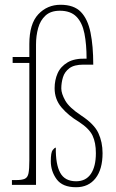

<svg xmlns="http://www.w3.org/2000/svg" viewBox="-20 -775 488 805"><path d="M299 10Q242 10 217.5 -23.5Q193 -57 193 -99Q193 -136 201 -146Q209 -156 214 -156Q213 -86 232.5 -50.5Q252 -15 299 -15Q340 -15 361 -46Q382 -77 382 -133Q382 -177 368 -206.5Q354 -236 311 -264Q266 -291 237.5 -325Q209 -359 209 -405Q209 -439 221.5 -467.5Q234 -496 263.5 -513.5Q293 -531 343 -529Q343 -589 334 -634.5Q325 -680 300.5 -705Q276 -730 231 -730Q193 -730 171 -710Q149 -690 140 -657.5Q131 -625 131 -588V0H30V-20H47Q72 -20 84 -25.5Q96 -31 99.5 -48.5Q103 -66 103 -103V-511H33V-536H103V-590Q103 -675 140.5 -715Q178 -755 234 -755Q290 -755 319 -725Q348 -695 359.5 -638.5Q371 -582 371 -504H330Q291 -504 271 -489Q251 -474 244 -451Q237 -428 237 -404Q237 -383 253.5 -353.5Q270 -324 320 -291Q375 -255 392.5 -217Q410 -179 410 -133Q410 -65 380.5 -27.5Q351 10 299 10Z"/></svg>

Font: Noto Serif Georgian ExtraCondensed Thin
Style: Regular
Weight: 100
Width: 2
Designer: Monotype Design Team, Akaki Razmadze
Foundry: Google LLC
Version: Version 2.003; ttfautohint (v1.8.4.7-5d5b)